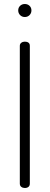

<svg xmlns="http://www.w3.org/2000/svg" viewBox="-20 -939 248 959"><path d="M104 -731Q115 -731 122 -726Q129 -721 129 -710V-22Q129 -11 122 -5.5Q115 0 104 0Q94 0 86.5 -5.5Q79 -11 79 -22V-710Q79 -720 86.5 -725.5Q94 -731 104 -731ZM137 -887Q137 -873 127.5 -863.5Q118 -854 104 -854Q90 -854 80.5 -863.5Q71 -873 71 -887Q71 -901 80.5 -910Q90 -919 104 -919Q118 -919 127.5 -910Q137 -901 137 -887Z"/></svg>

Font: Dosis
Style: Regular
Weight: 400
Designer: Edgar Tolentino, Pablo Impallari, Igino Marini
Foundry: Edgar Tolentino, Pablo Impallari, Igino Marini
Version: Version 1.007;Glyphs 3.1.1 (3134)